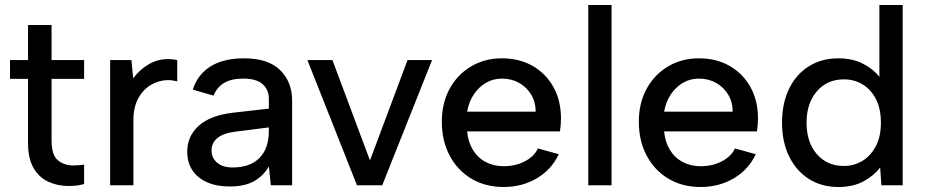

<svg xmlns="http://www.w3.org/2000/svg" viewBox="-20 -740 3696 767"><path d="M316 -5Q304 -1 287.5 1Q271 3 254 3Q210 3 173 -14Q136 -31 114 -69Q92 -107 92 -169V-425H20V-500H92V-640H186V-500H316V-425H186V-179Q186 -120 211.5 -99.5Q237 -79 272 -79Q281 -79 293.5 -80Q306 -81 316 -82Z M420 0V-500H505L512 -427Q537 -461 573 -482.5Q609 -504 652 -504Q661 -504 670 -503Q679 -502 688 -500V-415Q679 -417 670 -418.5Q661 -420 651 -420Q617 -420 585 -402Q553 -384 533 -348.5Q513 -313 513 -260V0Z M898 5Q845 5 807 -12Q769 -29 748.5 -60Q728 -91 728 -134Q728 -197 775 -238.5Q822 -280 913 -290L1054 -306V-346Q1054 -381 1029.5 -403.5Q1005 -426 951 -426Q905 -426 876 -409Q847 -392 833 -358L750 -382Q770 -443 821.5 -475Q873 -507 955 -507Q1051 -507 1099 -460Q1147 -413 1147 -338V0H1062L1054 -75Q1032 -37 994.5 -16Q957 5 898 5ZM909 -71Q979 -71 1016.5 -109Q1054 -147 1054 -217V-231L920 -214Q872 -208 848.5 -188.5Q825 -169 825 -139Q825 -109 847.5 -90Q870 -71 909 -71Z M1406 0 1208 -500H1308L1458 -99L1608 -500H1706L1507 0Z M1992 7Q1919 7 1863.5 -26Q1808 -59 1776.5 -118Q1745 -177 1745 -254Q1745 -328 1776 -385Q1807 -442 1861.5 -474.5Q1916 -507 1985 -507Q2055 -507 2108 -476.5Q2161 -446 2191 -392Q2221 -338 2221 -267Q2221 -256 2220 -242.5Q2219 -229 2217 -215H1846Q1850 -173 1869 -141.5Q1888 -110 1920 -93Q1952 -76 1992 -76Q2039 -76 2076.5 -95.5Q2114 -115 2129 -147L2212 -124Q2184 -63 2125 -28Q2066 7 1992 7ZM1846 -294H2120Q2120 -332 2102 -362Q2084 -392 2053.5 -409Q2023 -426 1985 -426Q1950 -426 1921 -409Q1892 -392 1872.5 -362.5Q1853 -333 1846 -294Z M2330 0V-720H2423V0Z M2779 7Q2706 7 2650.5 -26Q2595 -59 2563.5 -118Q2532 -177 2532 -254Q2532 -328 2563 -385Q2594 -442 2648.5 -474.5Q2703 -507 2772 -507Q2842 -507 2895 -476.5Q2948 -446 2978 -392Q3008 -338 3008 -267Q3008 -256 3007 -242.5Q3006 -229 3004 -215H2633Q2637 -173 2656 -141.5Q2675 -110 2707 -93Q2739 -76 2779 -76Q2826 -76 2863.5 -95.5Q2901 -115 2916 -147L2999 -124Q2971 -63 2912 -28Q2853 7 2779 7ZM2633 -294H2907Q2907 -332 2889 -362Q2871 -392 2840.5 -409Q2810 -426 2772 -426Q2737 -426 2708 -409Q2679 -392 2659.5 -362.5Q2640 -333 2633 -294Z M3329 7Q3262 7 3211.5 -25Q3161 -57 3132.5 -115Q3104 -173 3104 -250Q3104 -327 3132 -385Q3160 -443 3211 -475Q3262 -507 3329 -507Q3385 -507 3426.5 -486Q3468 -465 3493 -433V-720H3586V0H3501L3496 -71Q3471 -38 3429.5 -15.5Q3388 7 3329 7ZM3351 -77Q3392 -77 3425.5 -97.5Q3459 -118 3479 -156.5Q3499 -195 3499 -250Q3499 -305 3479.5 -343.5Q3460 -382 3426.5 -402.5Q3393 -423 3351 -423Q3284 -423 3243 -375Q3202 -327 3202 -250Q3202 -172 3243 -124.5Q3284 -77 3351 -77Z"/></svg>

Font: Envelope Sans Variable
Style: Regular
Weight: 500
Designer: Andreas Rasmussen / Norman Anderson
Foundry: mail.de GmbH
Version: Version 1.150